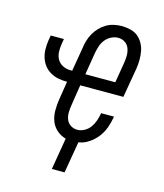

<svg xmlns="http://www.w3.org/2000/svg" viewBox="-103 -606 707 830"><g transform="rotate(15 250.0 -190.5)"><path d="M207 147 231 5Q208 -1 190 -17Q172 -33 164 -55Q156 -77 156 -102Q156 -127 160 -152L173 -234Q153 -234 134 -237.5Q115 -241 98.5 -250.5Q82 -260 70.5 -274.5Q59 -289 53 -307Q47 -325 46.5 -345Q46 -365 49 -385L53 -409H112L108 -385Q105 -367 106 -348.5Q107 -330 116 -315.5Q125 -301 140.5 -293.5Q156 -286 174 -286H182L200 -392Q202 -409 207 -426Q212 -443 221 -459Q230 -475 243 -488.5Q256 -502 271.5 -511Q287 -520 304.5 -524Q322 -528 339 -528Q358 -528 377.5 -523.5Q397 -519 411 -508Q425 -497 434.5 -480.5Q444 -464 447.5 -445.5Q451 -427 451 -407Q451 -387 448 -368L425 -234H232L218 -144Q215 -127 214.5 -110Q214 -93 219.5 -78Q225 -63 238.5 -54Q252 -45 269 -45Q285 -45 300.5 -53.5Q316 -62 326 -76Q336 -90 341.5 -106Q347 -122 350 -138V-141H408L407 -136Q403 -112 394.5 -89Q386 -66 370.5 -46Q355 -26 333 -11.5Q311 3 288 6L264 147ZM241 -286H375L390 -376Q393 -393 393 -410Q393 -427 387.5 -442Q382 -457 368.5 -466Q355 -475 338 -475Q322 -475 306.5 -467Q291 -459 280.5 -445.5Q270 -432 265 -416Q260 -400 257 -384Z"/></g></svg>

Font: Iosevka Term Curly Lt Obl
Style: Regular
Weight: 300
Italic angle: -9°
Designer: Belleve Invis
Foundry: Belleve Invis
Version: Version 32.3.0